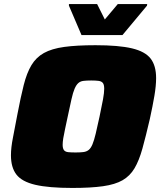

<svg xmlns="http://www.w3.org/2000/svg" viewBox="-20 -919 791 947"><path d="M337 8Q220 8 154 -7.5Q88 -23 61 -58Q34 -93 34 -153Q34 -191 44 -241Q54 -291 66 -356Q82 -440 97 -499.5Q112 -559 135 -597.5Q158 -636 196.5 -657.5Q235 -679 296.5 -687.5Q358 -696 451 -696Q566 -696 631 -680.5Q696 -665 723 -630Q750 -595 750 -534Q750 -496 741.5 -446Q733 -396 719 -332Q699 -246 682.5 -186.5Q666 -127 643.5 -89Q621 -51 584.5 -30Q548 -9 488 -0.5Q428 8 337 8ZM353 -167Q376 -167 391.5 -169Q407 -171 417.5 -179.5Q428 -188 436 -207Q444 -226 452 -259.5Q460 -293 471 -344Q482 -395 488 -428.5Q494 -462 494 -481Q494 -501 487.5 -509.5Q481 -518 467 -520Q453 -522 430 -522Q406 -522 391 -520Q376 -518 366 -509Q356 -500 348 -481.5Q340 -463 332.5 -429.5Q325 -396 314 -344Q307 -310 301 -283Q295 -256 292 -237Q289 -218 289 -205Q289 -187 295.5 -178.5Q302 -170 316.5 -168.5Q331 -167 353 -167ZM382 -746 320 -891V-899H459L497 -823L561 -899H706L705 -891L584 -746Z"/></svg>

Font: Saira SemiExpanded Black
Style: Italic
Weight: 900
Width: 6
Italic angle: -12°
Designer: Hector Gatti with collaboration of the Omnibus-Type team
Foundry: Omnibus-Type
Version: Version 1.101